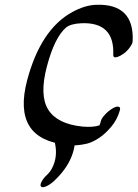

<svg xmlns="http://www.w3.org/2000/svg" viewBox="-20 -566 574 801"><path d="M290.7 -31Q310.9 93 202.2 192Q186 206 171 212Q155.9 218 151 212Q146 206 153.8 191.5Q161.5 177 174.6 165Q187.6 153 195.9 138Q222.1 90 209.3 31Q208.1 22 218.9 6.5Q229.8 -9 246.4 -22Q263.1 -35 275.8 -37.5Q288.5 -40 290.7 -31ZM480.4 -107Q469.9 -68 444.3 -37.5Q418.6 -7 392.6 10Q366.6 27 344.1 33Q293.1 45 258.7 38Q28.7 15 93.2 -231Q149.8 -444 282.1 -516Q333.6 -544 379.8 -546Q541.3 -552 533.4 -393Q532.5 -383 520.6 -367Q508.7 -351 494.9 -341.5Q481 -332 471.8 -329Q452.2 -322 452.5 -337Q458.5 -475 319 -469Q274.8 -467 255.4 -451Q207.9 -410 175.8 -289.5Q143.8 -169 181 -109Q218.3 -49 323.3 -38Q368 -34 394.8 -43Q398.4 -50 400.8 -61Q403.3 -72 417.7 -87.5Q432 -103 448.4 -113Q464.8 -123 474.1 -121Q483.4 -119 480.4 -107Z"/></svg>

Font: Kavivanar
Style: Regular
Weight: 400
Designer: Tharique Azeez
Foundry: Tharique Azeez
Version: Version 1.88